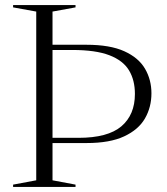

<svg xmlns="http://www.w3.org/2000/svg" viewBox="-20 -735 655 755"><path d="M277 -9V0H31.5V-9L122.5 -26V-689.5L31.5 -706V-715H277V-706L186.5 -689.5V-559H320Q412.5 -559 468.8 -533.5Q525 -508 550.2 -464.8Q575.5 -421.5 575.5 -368Q575.5 -313.5 550 -269.2Q524.5 -225 468.2 -198.8Q412 -172.5 320.5 -172.5H186.5V-26ZM510.5 -365.5Q510.5 -420 487.2 -458.5Q464 -497 410 -517.8Q356 -538.5 264.5 -538.5H186.5V-193H288.5Q404 -193 457.2 -238.2Q510.5 -283.5 510.5 -365.5Z"/></svg>

Font: Newsreader Display Light
Style: Regular
Weight: 300
Designer: Hugues Gentile
Foundry: Production Type
Version: Version 1.001